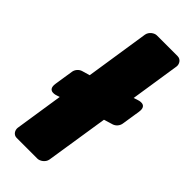

<svg xmlns="http://www.w3.org/2000/svg" viewBox="-262 -837 924 924"><g transform="rotate(45 200.5 -375.0)"><path d="M335 -496 374 -750C376 -766 365 -788 342 -788H201C185 -788 162 -773 158 -750L108 -424L67 -412C52 -407 39 -393 36 -376L21 -279C12 -222 65 -243 65 -243L80 -248L42 0C40 16 50 38 73 38H214C230 38 254 23 258 0L308 -321L354 -335C369 -340 382 -354 385 -371L400 -467C409 -524 356 -503 356 -503Z"/></g></svg>

Font: Asimov Print
Style: EIt
Weight: 500
Designer: Google
Version: Version 2.000980; 2014